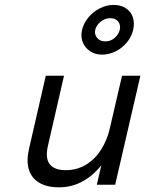

<svg xmlns="http://www.w3.org/2000/svg" viewBox="-20 -762 599 792"><path d="M99.6 -147.5 168.9 -449.7H244.1L177.7 -160.6Q166 -109.4 185.1 -84.7Q204.1 -60.1 250.5 -60.1Q298.8 -60.1 336.4 -83.7Q374 -107.4 398.2 -146.5Q422.4 -185.5 433.1 -232.9L483.4 -449.7H559.1L455.1 0H379.4L397.9 -80.1Q363.3 -36.6 319.1 -12.9Q274.9 10.7 223.1 10.7Q172.4 10.7 140.6 -9Q108.9 -28.8 98.6 -64.2Q88.4 -99.6 99.6 -147.5ZM318.4 -638.7Q324.7 -665.5 344.2 -689.5Q363.8 -713.4 391.6 -727.5Q419.4 -741.7 447.8 -741.7Q478.5 -741.7 499.5 -727.8Q520.5 -713.9 528.1 -690.4Q535.6 -667 529.3 -638.7Q522.5 -609.9 502.9 -586.4Q483.4 -563 456.3 -549.8Q429.2 -536.6 400.4 -536.6Q373.5 -536.6 352.3 -550.3Q331.1 -564 321.5 -587.4Q312 -610.8 318.4 -638.7ZM414.1 -591.3Q437 -591.3 453.4 -606Q469.7 -620.6 474.1 -639.6Q478.5 -659.7 467.3 -673.3Q456.1 -687 435.1 -687Q420.4 -687 407.2 -680.2Q394 -673.3 385 -662.4Q376 -651.4 373 -639.6Q368.7 -620.1 380.6 -605.7Q392.6 -591.3 414.1 -591.3Z"/></svg>

Font: Glacial Indifference
Style: Italic
Weight: 400
Designer: Alfredo Marco Pradil
Foundry: Alfredo Marco Pradil
Version: Version 1.312